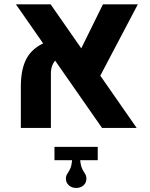

<svg xmlns="http://www.w3.org/2000/svg" viewBox="-20 -605 709 908"><path d="M462.5 0 55.2 -584.6H219.4L626.3 0ZM78.6 0V-195.3Q78.6 -284.4 109.6 -335.2Q140.5 -385.9 210.3 -410.6L262.6 -336.8Q220.7 -311.2 220.7 -257.9V0ZM631.9 -584.6 438.4 -216.9 342.9 -333 466.9 -584.6ZM340.2 283.8Q319.5 283.8 305.6 271.2Q291.7 258.6 291.7 240.5Q291.7 226.6 298 217.3Q304.3 208.1 311.4 194.1Q318.5 180.2 320.8 152.5H237.6V89.6H442.2V152.5H359.2Q362 180.2 369.1 194.1Q376.2 208.1 382.4 217.3Q388.6 226.6 388.6 240.5Q388.6 259.2 375 271.5Q361.3 283.8 340.2 283.8Z"/></svg>

Font: Heebo
Style: Regular
Weight: 400
Designer: Oded Ezer
Foundry: Ezer Type House
Version: Version 3.100